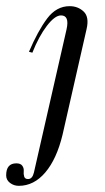

<svg xmlns="http://www.w3.org/2000/svg" viewBox="-69 -433 341 623"><path d="M-8 170Q-24 170 -36.5 160.5Q-49 151 -49 136Q-49 97 -16 97Q-2 97 3.5 105Q9 113 8 122.5Q7 132 9.5 140Q12 148 22 148Q36 148 41 127L147 -338Q157 -383 129 -383Q109 -383 83 -349Q57 -315 36 -262L25 -265Q54 -333 84 -373Q114 -413 157 -413Q184 -413 202.5 -395.5Q221 -378 212 -339L134 4Q115 83 78 126.5Q41 170 -8 170Z"/></svg>

Font: HK Venetian
Style: Italic
Weight: 400
Italic angle: -12°
Version: Version 1.000;PS 001.000;hotconv 1.0.88;makeotf.lib2.5.64775